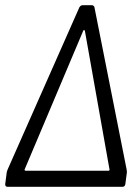

<svg xmlns="http://www.w3.org/2000/svg" viewBox="-28 -720 532 740"><path d="M-8 -10 -2 -56Q0 -64 2 -68L278 -692Q283 -700 291 -700H326Q329 -700 332 -698Q335 -696 336 -692L460 -67Q461 -63 461 -55L455 -10Q453 0 444 0H1Q-8 0 -8 -10ZM71 -62H390Q392 -62 393.5 -63.5Q395 -65 394 -67L299 -602Q298 -604 296 -604Q294 -604 293 -602L67 -67Q66 -65 67.5 -63.5Q69 -62 71 -62Z"/></svg>

Font: Barlow Condensed
Style: Italic
Weight: 400
Width: 3
Italic angle: -7°
Designer: Jeremy Tribby
Foundry: Tribby Type
Version: Version 1.408